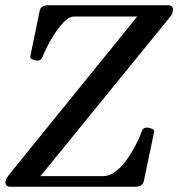

<svg xmlns="http://www.w3.org/2000/svg" viewBox="-20 -713 680 733"><path d="M0.5 -16.6Q0.5 -24.9 5.6 -33.2Q10.7 -41.5 25.9 -60.1L503.9 -649.9H262.7Q244.6 -649.9 225.1 -630.1Q205.6 -610.4 187.7 -582.8Q169.9 -555.2 158 -530.8Q146 -506.3 143.1 -497.6Q140.1 -488.3 134.8 -484.9Q129.4 -481.4 121.6 -481.4Q116.2 -481.4 105 -485.6Q93.8 -489.7 95.7 -498L131.8 -672.9Q134.3 -684.1 142.8 -688.5Q151.4 -692.9 158.7 -692.9H623.5Q631.3 -692.9 635.7 -688.7Q640.1 -684.6 640.1 -677.7Q640.1 -667 637.9 -661.4Q635.7 -655.8 627.4 -646L134.3 -40.5H372.6Q396 -40.5 417.2 -55.4Q438.5 -70.3 456.3 -93.3Q474.1 -116.2 487.8 -140.4Q501.5 -164.6 510 -183.8Q518.6 -203.1 520.5 -210Q523.4 -219.7 528.8 -222.9Q534.2 -226.1 542 -226.1Q547.4 -226.1 558.8 -221.9Q570.3 -217.8 568.4 -209.5L528.8 -20Q526.9 -11.7 518.6 -5.9Q510.3 0 498.5 0H17.1Q10.7 0 5.6 -4.9Q0.5 -9.8 0.5 -16.6Z"/></svg>

Font: Gelasio
Style: Italic
Weight: 400
Italic angle: -8.5°
Designer: Eben Sorkin
Foundry: Eben Sorkin
Version: Version 1.008